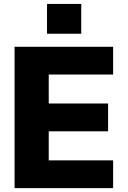

<svg xmlns="http://www.w3.org/2000/svg" viewBox="-20 -968 657 988"><path d="M221.9 -947.8V-794.4H398.1V-947.8ZM55 0H562.1V-142.8H230.8V-292.3H536.2V-435.4H230.8V-584.5H562.1V-727.3H55Z"/></svg>

Font: TID UI Extra Bold
Style: Regular
Weight: 800
Designer: The TID Project Authors
Foundry: Bakken & Bæck
Version: Version 1.001;hotconv 1.0.109;makeotfexe 2.5.65596